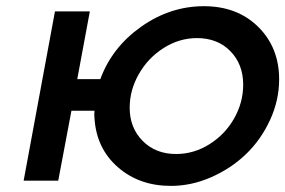

<svg xmlns="http://www.w3.org/2000/svg" viewBox="-20 -589 930 626"><path d="M402.8 -237.8Q402.8 -172.4 445.1 -129.6Q487.3 -86.9 554.2 -86.9Q612.3 -86.9 663.1 -118.9Q713.9 -150.9 743.4 -202.9Q772.9 -254.9 772.9 -313Q772.9 -379.4 731.2 -422.1Q689.5 -464.8 622.1 -464.8Q564.5 -464.8 513.4 -432.4Q462.4 -399.9 432.6 -347.4Q402.8 -294.9 402.8 -237.8ZM57.1 0 159.2 -551.8H272.9L231.9 -331.1H307.1Q345.2 -434.6 439.9 -501.7Q534.7 -568.8 645 -568.8Q753.4 -568.8 821.8 -501.5Q890.1 -434.1 890.1 -330.1Q890.1 -262.2 860.6 -198Q831.1 -133.8 782.5 -86.9Q733.9 -40 669.2 -11.5Q604.5 17.1 537.1 17.1Q434.1 17.1 364.3 -43.9Q294.4 -105 288.1 -203.1Q286.6 -214.8 288.1 -228H212.9L169.9 0Z"/></svg>

Font: Involve SemiBold Oblique
Style: Italic
Weight: 600
Italic angle: -10.5°
Designer: Stefan Peev
Foundry: Context Ltd.
Version: Version 1.001